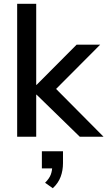

<svg xmlns="http://www.w3.org/2000/svg" viewBox="-20 -725 569 1018"><path d="M71 0V-705H172V-275H174L386 -488H511L254 -230V-277L529 0H403L174 -223H172V0ZM260 273 219 244Q242 221 249.5 200Q257 179 257 155L281 168H202V77H314V140Q314 179 301.5 212.5Q289 246 260 273Z"/></svg>

Font: Nunito Sans 12pt SemiBold
Style: Regular
Weight: 600
Designer: Vernon Adams
Foundry: Vernon Adams
Version: Version 3.101;gftools[0.9.27]